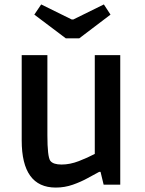

<svg xmlns="http://www.w3.org/2000/svg" viewBox="-20 -834 654 867"><path d="M232 13Q78 13 78 -200V-585H194V-223Q194 -127 207 -108Q214 -99 227 -95Q240 -91 258 -91Q296 -91 336 -106.5Q376 -122 408 -139V-585H523V0H448L434 -58H428Q407 -47 376.5 -30Q346 -13 309 0Q272 13 232 13ZM277 -661 135 -768 166 -814 304 -746H311L449 -814L479 -768L338 -661Z"/></svg>

Font: Ruda
Style: Bold
Weight: 700
Designer: Mariela Monsalve and Angelina Sanchez
Foundry: Mariela Monsalve and Angelina Sanchez
Version: Version 2.000